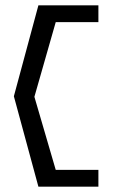

<svg xmlns="http://www.w3.org/2000/svg" viewBox="-20 -630 423 720"><path d="M32 -269 124 70H349V7H189L109 -267L189 -547H349V-610H124Z"/></svg>

Font: Charger Sport
Style: Lit
Weight: 300
Designer: Jasper
Foundry: Cannot Into Space Fonts
Version: Version 1.1